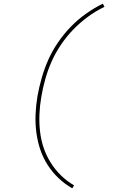

<svg xmlns="http://www.w3.org/2000/svg" viewBox="-20 -861 640 1042"><path d="M372 161Q332 138 298.5 106.5Q265 75 239.5 35.5Q214 -4 199 -48Q184 -92 177.5 -141Q171 -190 173 -239.5Q175 -289 183 -337Q192 -388 206.5 -438.5Q221 -489 242 -536.5Q263 -584 294 -629.5Q325 -675 362.5 -714Q400 -753 444.5 -785Q489 -817 538 -841L547 -824Q499 -801 456.5 -769.5Q414 -738 377.5 -700.5Q341 -663 311 -618.5Q281 -574 260.5 -528Q240 -482 226 -432.5Q212 -383 204 -334Q196 -288 194 -240.5Q192 -193 197.5 -146Q203 -99 217.5 -57Q232 -15 256 23Q280 61 312 92Q344 123 382 145Z"/></svg>

Font: Iosevka Curly Slab ThExObl
Style: Regular
Weight: 100
Width: 7
Italic angle: -9°
Monospace: yes
Designer: Belleve Invis
Foundry: Belleve Invis
Version: Version 11.1.0; ttfautohint (v1.8.3)